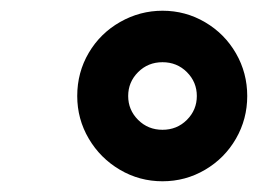

<svg xmlns="http://www.w3.org/2000/svg" viewBox="-20 -799 487 358"><path d="M124 -620Q124 -664 145.5 -700.5Q167 -737 204 -758Q241 -779 283 -779Q326 -779 362.5 -757.5Q399 -736 420 -699.5Q441 -663 441 -620Q441 -577 420 -540.5Q399 -504 362.5 -482.5Q326 -461 283 -461Q240 -461 203.5 -482.5Q167 -504 145.5 -540.5Q124 -577 124 -620ZM347 -620Q347 -646 328.5 -664.5Q310 -683 283 -683Q256 -683 237.5 -664.5Q219 -646 219 -620Q219 -594 237.5 -575.5Q256 -557 283 -557Q310 -557 328.5 -575.5Q347 -594 347 -620Z"/></svg>

Font: Open Sauce Sans Black Italic
Style: Regular
Weight: 900
Italic angle: -10°
Designer: Alfredo Marco Pradil
Foundry: Creative Sauce Fz LLC
Version: Version 1.477